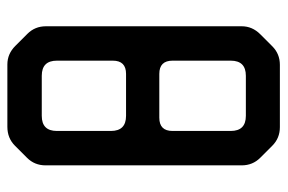

<svg xmlns="http://www.w3.org/2000/svg" viewBox="-146 -604 761 508"><g transform="rotate(-90 234.0 -350.5)"><path d="M102 -10Q122 10 151 10H316Q345 10 365 -10L397 -42Q418 -63 418 -91V-609Q418 -638 398 -658L366 -690Q345 -711 317 -711H152Q122 -711 102 -691L70 -659Q50 -639 50 -610V-91Q50 -62 70 -42ZM141 -437V-580Q141 -620 181 -620H287Q327 -620 327 -580V-432Q327 -397 292 -397H181Q141 -397 141 -437ZM141 -120V-274Q141 -309 176 -309H292Q327 -309 327 -274V-120Q327 -80 287 -80H181Q141 -80 141 -120Z"/></g></svg>

Font: WDXL Lubrifont TC
Style: Regular
Weight: 400
Designer: [WDXL Lubrifont] Copyright 2020-2022 (c) NightFurySL2001, Skr-ZERO; [ZCOOL QingKe HuangYou] Copyright 2018-2022 (c) The 
Version: Version 2.001;hotconv 1.1.1;makeotfexe 2.6.0